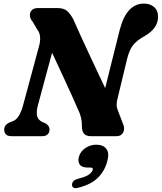

<svg xmlns="http://www.w3.org/2000/svg" viewBox="-20 -744 884 1049"><path d="M186.5 -166.5Q178.5 -136.5 182 -113Q185.5 -89.5 213 -76.5L227 -71Q237 -66 243.8 -57Q250.5 -48 250.5 -36Q250.5 -18.5 239.5 -9.2Q228.5 0 211.5 0H43.5Q21.5 0 12.2 -10Q3 -20 3 -35Q3 -62 32.5 -75L53.5 -83.5Q71 -90.5 84.5 -114Q98 -137.5 107.5 -174L193 -491Q201 -518 199 -542.5Q197 -567 183 -583.5L159 -624.5Q145 -640 143.5 -657.5Q142 -675 153 -687.5Q164 -700 187.5 -700H293Q328.5 -700 346.5 -684.2Q364.5 -668.5 380 -639.5Q419 -551 465.8 -451Q512.5 -351 554.5 -262.5L634 -580.5Q671 -724.5 767 -724.5Q799.5 -724.5 821.8 -705.5Q844 -686.5 843.5 -650.5Q842.5 -587 767 -545Q727.5 -523 707.2 -497.5Q687 -472 674.5 -422.5L622.5 -207Q617 -186 617.2 -170.5Q617.5 -155 626 -135L652 -67.5Q663.5 -42 653.2 -21Q643 0 617.5 0H475.5Q427 0 427.5 -54Q428.5 -103 405.5 -147.5Q393.5 -176 371.8 -224Q350 -272 322.2 -332Q294.5 -392 264.5 -456ZM460 171.5Q427.5 171.5 415.8 155.2Q404 139 411 113Q419 83.5 446.2 65Q473.5 46.5 505.5 46.5Q543 46.5 560.8 69Q578.5 91.5 566.5 135.5Q552 191 514 228Q476 265 406 282Q389 286.5 381 281Q373 275.5 373.5 264.5Q375 241 405 233Q448 222.5 465.5 209.8Q483 197 486.5 184Q490 171.5 474 171.5Z"/></svg>

Font: Fraunces 9pt S050
Style: Bold Italic
Weight: 700
Italic angle: -16°
Version: Version 1.000; ttfautohint (v1.8.3)